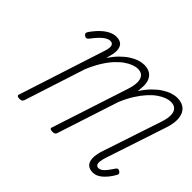

<svg xmlns="http://www.w3.org/2000/svg" viewBox="-233 -1748 2224 2224"><g transform="rotate(45 878.5 -636.0)"><path d="M1479 18Q1423 18 1392.5 -11Q1362 -40 1359.5 -97.5Q1357 -155 1384 -238L1624 -959Q1651 -1039 1649.5 -1093Q1648 -1147 1620 -1175Q1592 -1203 1540 -1203Q1508 -1203 1467 -1188Q1426 -1173 1380.5 -1141.5Q1335 -1110 1288.5 -1059Q1242 -1008 1196.5 -936.5Q1151 -865 1111 -769L865 -14Q861 0 849 7Q837 14 814 14Q792 14 780.5 7Q769 0 775 -16L1082 -957Q1108 -1037 1106.5 -1091.5Q1105 -1146 1078 -1174.5Q1051 -1203 1000 -1203Q967 -1203 926 -1188Q885 -1173 839.5 -1141.5Q794 -1110 746.5 -1058.5Q699 -1007 654 -934Q609 -861 569 -765L326 -14Q321 0 309 7Q297 14 274 14Q252 14 241.5 7Q231 0 236 -16L581 -1082Q601 -1143 592 -1174.5Q583 -1206 545 -1206Q520 -1206 490 -1189Q460 -1172 426.5 -1137.5Q393 -1103 354 -1051Q340 -1033 325.5 -1031Q311 -1029 296 -1041Q280 -1052 279 -1065Q278 -1078 290 -1095Q337 -1162 383.5 -1205Q430 -1248 475 -1269Q520 -1290 562 -1290Q631 -1290 659.5 -1248Q688 -1206 675 -1128Q670 -1105 664 -1081Q658 -1057 651 -1032Q697 -1100 745.5 -1148.5Q794 -1197 842.5 -1228Q891 -1259 936.5 -1273.5Q982 -1288 1019 -1288Q1080 -1288 1119 -1262.5Q1158 -1237 1175.5 -1189Q1193 -1141 1185 -1074Q1185 -1061 1183.5 -1046.5Q1182 -1032 1180 -1018Q1226 -1089 1275.5 -1140Q1325 -1191 1375.5 -1224Q1426 -1257 1473 -1272.5Q1520 -1288 1560 -1288Q1640 -1288 1685.5 -1247Q1731 -1206 1738.5 -1130.5Q1746 -1055 1711 -952L1470 -224Q1450 -166 1447 -131Q1444 -96 1455.5 -80.5Q1467 -65 1491 -65Q1512 -65 1532.5 -79Q1553 -93 1577 -122.5Q1601 -152 1631 -198Q1642 -216 1653.5 -219Q1665 -222 1682 -213Q1700 -202 1703 -189.5Q1706 -177 1696 -160Q1672 -118 1646 -85.5Q1620 -53 1592.5 -29.5Q1565 -6 1536.5 6Q1508 18 1479 18Z"/></g></svg>

Font: Playwrite NL
Style: Regular
Weight: 400
Designer: Veronika Burian, José Scaglione
Foundry: TypeTogether
Version: Version 1.002